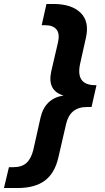

<svg xmlns="http://www.w3.org/2000/svg" viewBox="-96 -756 529 967"><path d="M-76 191 -51 86H-29Q14 86 37.5 64.5Q61 43 72 -2L108 -163Q130 -260 224 -275Q141 -299 162 -396L196 -542Q206 -586 188.5 -607.5Q171 -629 132 -629H114L138 -736H173Q264 -736 309.5 -692Q355 -648 337 -567L308 -437Q283 -327 384 -327H390L365 -217H341Q257 -217 237 -132L198 37Q180 116 130 153.5Q80 191 -8 191Z"/></svg>

Font: Elaine Sans
Style: Bold Italic
Weight: 700
Italic angle: -13°
Designer: Wei Huang
Foundry: Wei Huang
Version: Version 2.001;December 24, 2019;FontCreator 12.0.0.2547 64-b